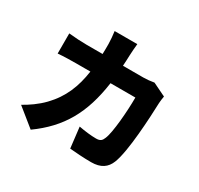

<svg xmlns="http://www.w3.org/2000/svg" viewBox="-177 -1030 1354 1305"><g transform="rotate(30 500.0 -378.0)"><path d="M778 -643C750 -638 720 -635 695 -635H535C537 -661 538 -689 539 -717C540 -741 543 -787 546 -811H368C372 -787 376 -736 376 -714C376 -687 376 -661 375 -635H250C212 -635 155 -638 109 -643V-485C155 -489 219 -490 250 -490H363C345 -364 303 -260 216 -170C170 -122 115 -85 68 -59L209 55C394 -78 485 -237 521 -490H716C716 -381 702 -207 678 -152C668 -127 657 -115 623 -115C585 -115 534 -121 487 -130L506 32C553 36 613 41 675 41C751 41 793 10 815 -45C857 -150 870 -423 874 -538C874 -548 878 -577 881 -593Z"/></g></svg>

Font: Noto Sans CJK KR Black
Style: Regular
Weight: 900
Designer: Ryoko NISHIZUKA (kana & ideographs); Paul D. Hunt (Latin, Greek & Cyrillic); Wenlong ZHANG (bopomofo); Sandoll Communica
Foundry: Adobe Systems Incorporated
Version: Version 1.004;PS 1.004;hotconv 1.0.82;makeotf.lib2.5.63406